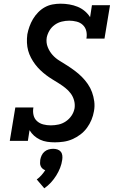

<svg xmlns="http://www.w3.org/2000/svg" viewBox="-20 -763 640 1040"><path d="M277 8Q256 8 235.5 5Q215 2 197 -6.5Q179 -15 164.5 -28Q150 -41 140 -58L131 0H33L63 -181H161Q157 -160 161.5 -140Q166 -120 180.5 -107Q195 -94 214.5 -89Q234 -84 255 -84Q276 -84 297 -88.5Q318 -93 336.5 -105.5Q355 -118 367.5 -136.5Q380 -155 384 -177Q387 -199 381 -220Q375 -241 362.5 -257.5Q350 -274 333.5 -287Q317 -300 299.5 -311Q282 -322 264 -333Q246 -344 229.5 -356.5Q213 -369 198 -383.5Q183 -398 170.5 -414.5Q158 -431 148 -450Q138 -469 132.5 -489Q127 -509 126 -531.5Q125 -554 128 -577Q132 -598 139.5 -619Q147 -640 158.5 -659.5Q170 -679 186.5 -696Q203 -713 223 -724Q243 -735 265 -739Q287 -743 308 -743Q332 -743 355.5 -739Q379 -735 400 -726.5Q421 -718 438.5 -703.5Q456 -689 468 -670L478 -735H576L546 -554H448Q452 -575 447.5 -594.5Q443 -614 429 -627.5Q415 -641 395 -646Q375 -651 355 -651Q335 -651 314.5 -646Q294 -641 276.5 -628.5Q259 -616 248 -597.5Q237 -579 233 -559Q229 -532 238.5 -508Q248 -484 264.5 -465.5Q281 -447 302.5 -434Q324 -421 345 -407.5Q366 -394 386 -379Q406 -364 423.5 -346.5Q441 -329 455.5 -308Q470 -287 478.5 -263.5Q487 -240 490.5 -214Q494 -188 489 -161Q485 -137 475.5 -114Q466 -91 451 -70.5Q436 -50 415.5 -34.5Q395 -19 372 -9Q349 1 324.5 4.5Q300 8 277 8ZM220 257 179 209Q193 199 204.5 186Q216 173 225 159Q217 156 210.5 150.5Q204 145 200.5 137Q197 129 197 120.5Q197 112 198 103Q200 91 205.5 79Q211 67 221 58.5Q231 50 243.5 46.5Q256 43 268 43Q280 43 291 46.5Q302 50 309 58.5Q316 67 317.5 79Q319 91 317 103Q314 125 305.5 146.5Q297 168 284.5 188Q272 208 256 225.5Q240 243 220 257Z"/></svg>

Font: Iosevka Curly Slab SmBdEx
Style: Italic
Weight: 600
Width: 7
Italic angle: -9°
Monospace: yes
Designer: Belleve Invis
Foundry: Belleve Invis
Version: Version 11.1.0; ttfautohint (v1.8.3)